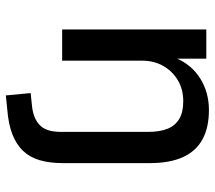

<svg xmlns="http://www.w3.org/2000/svg" viewBox="-59 -484 736 658"><g transform="rotate(90 309.0 -155.0)"><path d="M307 193 299 108 346 103Q388 98 410 75.5Q432 53 432 4V-295Q432 -334 421.5 -360.5Q411 -387 388 -401Q365 -415 327 -415Q286 -415 255 -396.5Q224 -378 206 -346.5Q188 -315 188 -275V0H81V-494H181V-390H179Q202 -444 249.5 -473.5Q297 -503 357 -503Q417 -503 457.5 -481Q498 -459 518.5 -414Q539 -369 539 -300V-2Q539 43 529 77Q519 111 497 134Q475 157 440.5 170.5Q406 184 356 188Z"/></g></svg>

Font: Nunito Sans 9pt SemiBold
Style: Regular
Weight: 600
Version: Version 3.101;gftools[0.9.27]